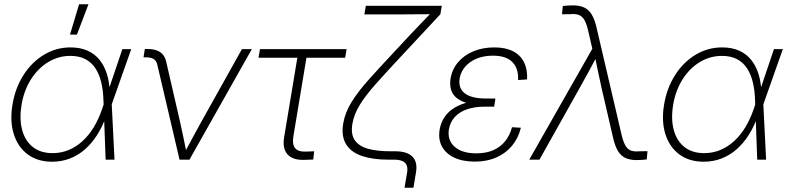

<svg xmlns="http://www.w3.org/2000/svg" viewBox="-20 -755 3722 908"><path d="M226.6 9.8Q157.7 9.8 111.1 -24.9Q64.5 -59.6 45.2 -120.8Q25.9 -182.1 39.1 -260.7Q52.2 -339.4 91.3 -400.4Q130.4 -461.4 188 -496.1Q245.6 -530.8 313.5 -530.8Q359.4 -530.8 393.6 -515.6Q427.7 -500.5 450.4 -472.4Q473.1 -444.3 485.4 -405.8Q497.6 -367.2 499 -320.8H512.7L508.3 -264.6L521.5 0H479.5L469.2 -281.7Q467.8 -329.1 458.3 -367.7Q448.7 -406.2 430.2 -433.6Q411.6 -460.9 382.8 -475.8Q354 -490.7 312.5 -490.7Q256.8 -490.7 208.5 -461.7Q160.2 -432.6 127 -380.6Q93.8 -328.6 82 -260.3Q70.8 -192.4 84.7 -140.6Q98.6 -88.9 135.3 -59.8Q171.9 -30.8 228.5 -30.8Q269 -30.8 304.4 -45.4Q339.8 -60.1 369.9 -87.4Q399.9 -114.7 423.1 -152.8Q446.3 -190.9 462.4 -237.8L558.6 -522.5H600.6L507.8 -259.8L493.2 -199.2H479.5Q462.9 -153.3 438.2 -115Q413.6 -76.7 381.6 -48.6Q349.6 -20.5 310.5 -5.4Q271.5 9.8 226.6 9.8ZM311 -591.3 354 -734.9H398.4L343.8 -591.3Z M829.1 0 723.6 -450.2Q719.2 -468.3 706.3 -476.1Q693.4 -483.9 669.9 -483.9H658.7L665 -523.4H676.8Q714.8 -523.4 736.8 -509Q758.8 -494.6 765.6 -464.8L830.6 -182.6Q839.4 -144.5 847.2 -106Q855 -67.4 862.8 -29.8H851.1Q872.1 -67.9 892.3 -106.2Q912.6 -144.5 934.1 -182.6L1124 -522.5H1170.9L876 0Z M1419.4 1Q1364.3 2.9 1339.6 -25.1Q1314.9 -53.2 1323.7 -106L1386.2 -481.9H1202.6L1209.5 -522.5H1619.1L1612.3 -481.9H1429.2L1367.2 -108.9Q1361.3 -71.3 1376 -54Q1390.6 -36.6 1427.7 -38.1Q1437 -38.6 1446.8 -38.8Q1456.5 -39.1 1465.8 -39.6L1461.4 -0.5Q1451.2 0 1440.7 0.2Q1430.2 0.5 1419.4 1Z M1893.1 132.8 1905.3 60.5Q1908.7 40 1903.1 26.6Q1897.5 13.2 1882.6 6.6Q1867.7 0 1842.3 0H1814.5Q1743.7 0 1692.4 -17.1Q1641.1 -34.2 1617.2 -72Q1593.3 -109.9 1603 -170.4Q1611.8 -222.7 1642.3 -272Q1672.9 -321.3 1721.7 -376Q1770.5 -430.7 1834.5 -499L1921.4 -592.3Q1935.1 -606.4 1948.7 -620.8Q1962.4 -635.3 1975.8 -649.4Q1989.3 -663.6 2002.7 -677.2Q2016.1 -690.9 2029.3 -704.6L2029.8 -688Q2012.2 -688 1994.4 -687.7Q1976.6 -687.5 1959 -687.5Q1941.4 -687.5 1923.8 -687.3Q1906.2 -687 1888.7 -687H1703.1L1710 -727.5H2069.3L2062.5 -687.5L1860.8 -471.2Q1799.3 -405.3 1753.9 -354Q1708.5 -302.7 1681.4 -258.8Q1654.3 -214.8 1646.5 -169.4Q1638.2 -119.6 1658.2 -91.3Q1678.2 -63 1721.2 -51.3Q1764.2 -39.6 1825.7 -39.6H1849.1Q1905.3 -39.6 1930.4 -14.2Q1955.6 11.2 1947.3 60.5L1935.1 132.8Z M2225.6 9.3Q2168 9.3 2127.9 -9.8Q2087.9 -28.8 2069.8 -62.7Q2051.8 -96.7 2059.1 -142.1Q2064.9 -175.8 2082.5 -201.7Q2100.1 -227.5 2128.9 -245.1Q2157.7 -262.7 2196 -271.5Q2234.4 -280.3 2280.8 -280.3H2321.8L2316.9 -250.5H2270.5Q2226.6 -250.5 2190.7 -238.8Q2154.8 -227.1 2132.1 -203.1Q2109.4 -179.2 2103 -143.6Q2094.7 -92.8 2129.6 -61.3Q2164.6 -29.8 2232.9 -29.8Q2279.3 -29.8 2313.2 -44.9Q2347.2 -60.1 2369.1 -87.4Q2391.1 -114.7 2401.4 -153.3L2443.4 -150.9Q2431.2 -101.6 2401.4 -65.7Q2371.6 -29.8 2327.1 -10.3Q2282.7 9.3 2225.6 9.3ZM2276.9 -257.3Q2231 -257.3 2197.3 -265.4Q2163.6 -273.4 2142.6 -289.3Q2121.6 -305.2 2113.8 -328.9Q2106 -352.5 2110.8 -383.8Q2118.2 -427.7 2146.5 -460.9Q2174.8 -494.1 2219 -512.5Q2263.2 -530.8 2317.9 -530.8Q2371.1 -530.8 2406.5 -512.5Q2441.9 -494.1 2458.5 -460.2Q2475.1 -426.3 2472.7 -379.4L2430.2 -376.5Q2432.6 -431.6 2402.8 -461.7Q2373 -491.7 2311.5 -491.7Q2248 -491.7 2205.1 -461.9Q2162.1 -432.1 2153.8 -383.8Q2146.5 -338.4 2178 -313.7Q2209.5 -289.1 2278.8 -289.1H2322.8L2317.9 -257.3Z M2482.9 0 2781.2 -524.4 2761.7 -609.4Q2753.9 -642.6 2743.7 -660.4Q2733.4 -678.2 2717.5 -684.3Q2701.7 -690.4 2676.8 -688L2637.7 -687.5L2641.6 -726.6Q2655.3 -728 2666 -728.8Q2676.8 -729.5 2690.4 -729.5Q2722.2 -729.5 2743.4 -719.2Q2764.6 -709 2778.6 -685.8Q2792.5 -662.6 2801.3 -624L2919.4 -118.2Q2927.2 -85 2937.5 -66.9Q2947.8 -48.8 2963.9 -43Q2980 -37.1 3005.4 -39.6L3042 -40L3038.6 -1Q3024.9 0.5 3014.4 1.2Q3003.9 2 2989.7 2Q2958.5 2 2937 -8.3Q2915.5 -18.6 2901.9 -41.7Q2888.2 -64.9 2879.4 -103.5L2824.7 -339.8Q2815.9 -378.4 2808.1 -417Q2800.3 -455.6 2792 -493.7H2805.2Q2785.2 -455.6 2764.4 -417Q2743.7 -378.4 2721.7 -339.8L2531.2 0Z M3308.1 9.8Q3239.3 9.8 3192.6 -24.9Q3146 -59.6 3126.7 -120.8Q3107.4 -182.1 3120.6 -260.7Q3133.8 -339.4 3172.9 -400.4Q3211.9 -461.4 3269.5 -496.1Q3327.1 -530.8 3395 -530.8Q3440.9 -530.8 3475.1 -515.6Q3509.3 -500.5 3532 -472.4Q3554.7 -444.3 3566.9 -405.8Q3579.1 -367.2 3580.6 -320.8H3594.2L3589.8 -264.6L3603 0H3561L3550.8 -281.7Q3549.3 -329.1 3539.8 -367.7Q3530.3 -406.2 3511.7 -433.6Q3493.2 -460.9 3464.4 -475.8Q3435.5 -490.7 3394 -490.7Q3338.4 -490.7 3290 -461.7Q3241.7 -432.6 3208.5 -380.6Q3175.3 -328.6 3163.6 -260.3Q3152.3 -192.4 3166.3 -140.6Q3180.2 -88.9 3216.8 -59.8Q3253.4 -30.8 3310.1 -30.8Q3350.6 -30.8 3386 -45.4Q3421.4 -60.1 3451.4 -87.4Q3481.4 -114.7 3504.6 -152.8Q3527.8 -190.9 3543.9 -237.8L3640.1 -522.5H3682.1L3589.4 -259.8L3574.7 -199.2H3561Q3544.4 -153.3 3519.8 -115Q3495.1 -76.7 3463.1 -48.6Q3431.2 -20.5 3392.1 -5.4Q3353 9.8 3308.1 9.8Z"/></svg>

Font: Inter 28pt ExtraLight
Style: Italic
Weight: 250
Italic angle: -9.3988°
Designer: Rasmus Andersson
Foundry: rsms
Version: Version 4.001;git-66647c0bb